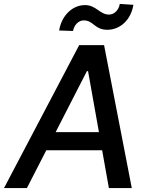

<svg xmlns="http://www.w3.org/2000/svg" viewBox="-41 -957 761 977"><path d="M95.9 0 194.6 -192.5H478.7L513.1 0H629.6L488.6 -727.3H361.9L-20.6 0ZM242.2 -284.8 401.3 -595.2H407L462.4 -284.8ZM259.9 -801.8 330.6 -799.4C336.3 -830.3 359 -853.3 384.9 -853.3C435.7 -853.3 438.9 -805.4 506 -805.4C568.2 -805.8 625 -853.3 637.8 -932.5L568.5 -937.1C563.9 -906.6 540.8 -882.8 513.8 -882.8C465.9 -882.8 449.2 -931.1 391.3 -931.1C329.2 -931.1 272.7 -880 259.9 -801.8Z"/></svg>

Font: Magic Ui Pro Medium
Style: Italic
Weight: 500
Italic angle: -9.39999°
Designer: Stefan Endress, Andreas Faust
Version: Version 1.000;FEAKit 1.0